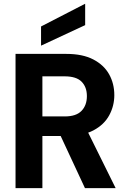

<svg xmlns="http://www.w3.org/2000/svg" viewBox="-20 -981 659 1001"><path d="M61 0V-700H326Q411 -700 466.5 -671Q522 -642 549 -593.5Q576 -545 576 -485Q576 -429 549.5 -380Q523 -331 467.5 -301.5Q412 -272 325 -272H201V0ZM423 0 280 -307H431L583 0ZM201 -374H318Q377 -374 405 -403Q433 -432 433 -480Q433 -527 405.5 -555Q378 -583 317 -583H201ZM194 -743V-843L423 -961H424V-850Z"/></svg>

Font: DM Sans 28pt ExtraBold
Style: Regular
Weight: 800
Version: Version 4.004;gftools[0.9.30]